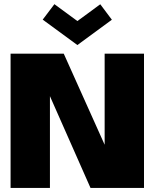

<svg xmlns="http://www.w3.org/2000/svg" viewBox="-20 -924 794 944"><path d="M211 -484 225.5 -481.5V0H32V-660H293.5L509 -180L494.5 -177V-660H688V0H425ZM360.5 -702.5 190 -827.5 247.5 -903.5 360.5 -820.5 473 -903 530 -827Z"/></svg>

Font: League Spartan Thin Black
Style: Regular
Weight: 900
Version: Version 2.002